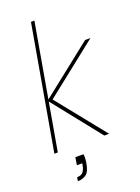

<svg xmlns="http://www.w3.org/2000/svg" viewBox="-168 -791 762 1048"><g transform="rotate(-20 213.5 -267.5)"><path d="M316 0 90 -284 396 -526H427L115 -279L116 -284L344 0ZM26 0 152 -720H172L46 0ZM95 185 99 163Q123 163 134 149.5Q145 136 149 113L151 101H120L127 57H174Q176 66 175.5 80Q175 94 172 111Q164 157 143 171Q122 185 95 185Z"/></g></svg>

Font: DM Sans 9pt Thin
Style: Italic
Weight: 250
Italic angle: -10°
Version: Version 4.004;gftools[0.9.30]